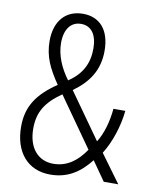

<svg xmlns="http://www.w3.org/2000/svg" viewBox="-83 -852 683 859"><g transform="rotate(10 258.5 -423.0)"><path d="M225 -790C147 -790 98 -736 98 -645C98 -573 124 -522 168 -457C81 -398 39 -338 39 -245C39 -131 100 -56 204 -56C286 -56 340 -96 385 -153L446 -66H512L419 -193C454 -248 479 -325 486 -395H432C427 -336 410 -278 385 -239L238 -446C308 -496 348 -556 348 -643C348 -739 300 -790 225 -790ZM224 -744C271 -744 297 -707 297 -644C297 -578 271 -525 210 -485C174 -534 150 -588 150 -645C150 -707 178 -744 224 -744ZM196 -419 354 -195C317 -141 272 -106 209 -106C139 -106 94 -159 94 -246C94 -321 124 -369 196 -419Z"/></g></svg>

Font: Noto Sans Malayalam UI Condensed Light
Style: Regular
Weight: 300
Width: 3
Designer: Jelle Bosma - Monotype Design Team
Foundry: Monotype Imaging Inc.
Version: Version 2.104